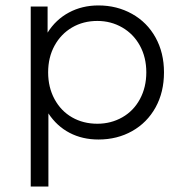

<svg xmlns="http://www.w3.org/2000/svg" viewBox="-20 -508 671 706"><path d="M583 -242Q583 -169 552 -113Q521 -57 466 -26Q411 5 342 5Q283 5 236 -19.5Q189 -44 158 -91V178H93V-484H155V-388Q185 -436 233.5 -462Q282 -488 342 -488Q410 -488 465.5 -457Q521 -426 552 -370Q583 -314 583 -242ZM338 -431Q286 -431 245 -407Q204 -383 180.5 -340Q157 -297 157 -242Q157 -187 180.5 -143.5Q204 -100 245 -76.5Q286 -53 338 -53Q388 -53 429.5 -76.5Q471 -100 494.5 -143.5Q518 -187 518 -242Q518 -297 494.5 -340Q471 -383 429.5 -407Q388 -431 338 -431Z"/></svg>

Font: Montserrat Ace
Style: Regular
Weight: 400
Designer: Julieta Ulanovsky
Foundry: Julieta Ulanovsky
Version: Version 1